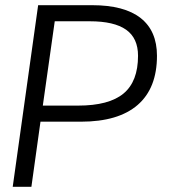

<svg xmlns="http://www.w3.org/2000/svg" viewBox="-20 -720 655 740"><path d="M585 -505Q585 -380 510.5 -315.5Q436 -251 292 -251H136L101 0H29L127 -700H335Q459 -700 522 -650.5Q585 -601 585 -505ZM512 -505Q512 -573 466 -605.5Q420 -638 326 -638H191L145 -313H281Q400 -313 456 -359.5Q512 -406 512 -505Z"/></svg>

Font: Krub
Style: Italic
Weight: 400
Italic angle: -8°
Designer: Ekaluck Peanpanawate
Foundry: Cadson Demak Co.,Ltd.
Version: Version 1.000; ttfautohint (v1.6)